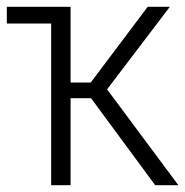

<svg xmlns="http://www.w3.org/2000/svg" viewBox="-25 -543 543 563"><path d="M473 -523 289 -281 498 0H430L242 -255H182V0H125V-474H-5V-523H182V-301H241L408 -523Z"/></svg>

Font: Jldddboxgfspflltxgxzjzlszac
Style: Regular
Weight: 300
Designer: Carrois Corporate & Edenspiekermann
Foundry: Carrois Corporate GbR & Edenspiekermann AG
Version: Version 2.001